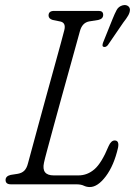

<svg xmlns="http://www.w3.org/2000/svg" viewBox="-20 -744 544 775"><path d="M287.5 0H24Q2.5 0 2.5 -17.5Q2.5 -33 23 -38L52 -42.5Q68.5 -45.5 78.2 -55.2Q88 -65 93 -85Q97 -99.5 108.2 -141Q119.5 -182.5 135 -239.8Q150.5 -297 167.5 -358.8Q184.5 -420.5 200 -476.5Q215.5 -532.5 226.2 -571.8Q237 -611 239.5 -622Q247 -651.5 224.5 -657L192.5 -663.5Q176 -668.5 176 -681.5Q176 -700 198.5 -700H378.5Q396.5 -700 396.5 -684Q396.5 -668 377 -663.5L339.5 -657.5Q311.5 -652 302.5 -618Q299 -605.5 288 -565.5Q277 -525.5 261.5 -469.8Q246 -414 229 -352.8Q212 -291.5 196.8 -235.5Q181.5 -179.5 170.8 -139.5Q160 -99.5 157.5 -87Q146.5 -36 197 -36H296.5Q332.5 -36 361.2 -60.8Q390 -85.5 418.5 -154.5Q428.5 -177 443 -177Q462 -177 456.5 -148Q440 -76 407.2 -32.5Q374.5 11 342.5 11Q329.5 11 318.2 5.5Q307 0 287.5 0ZM434 -666.5Q443 -689 450.8 -703.5Q458.5 -718 475 -722.5Q487.5 -725.5 495.8 -720.2Q504 -715 504.5 -705Q504.5 -693.5 497.2 -681Q490 -668.5 478 -653.5L415 -561.5Q406.5 -552 398 -555Q393.5 -556.5 393.8 -561.5Q394 -566.5 396 -572Z"/></svg>

Font: Fraunces 144pt SuperSoft Light
Style: Italic
Weight: 300
Italic angle: -16°
Version: Version 1.000;[b76b70a41]